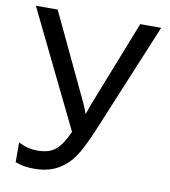

<svg xmlns="http://www.w3.org/2000/svg" viewBox="-81 -784 763 864"><g transform="rotate(10 300.0 -352.0)"><path d="M585.9 -713.9 377 -210.9Q339.8 -121.6 310.5 -79.8Q281.2 -38.1 237.8 -14.2Q194.3 9.8 132.8 9.8Q82 9.8 45.9 -4.9V-95.2Q87.4 -73.2 132.8 -73.2Q186.5 -73.2 216.1 -98.4Q245.6 -123.5 272 -183.1L13.2 -713.9H112.8L299.8 -318.8Q305.7 -306.6 309.6 -295.9Q313.5 -283.7 317.9 -273.9H318.8L337.9 -327.1L490.2 -713.9Z"/></g></svg>

Font: WenQuanYi Micro Hei Mono
Style: Regular
Weight: 400
Foundry: Ascender Corporation
Version: Version 0.2.0-beta